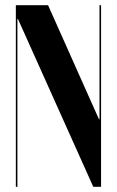

<svg xmlns="http://www.w3.org/2000/svg" viewBox="-20 -719 449 739"><path d="M165 -699H41V0H47V-606V-646H49L67 -606L339 0H369V-699H363V-300V-260H361L343 -300Z"/></svg>

Font: Moniqa Black
Style: Regular
Weight: 900
Designer: Rajesh Rajput
Foundry: Rajesh Rajput
Version: Version 1.000